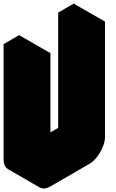

<svg xmlns="http://www.w3.org/2000/svg" viewBox="-63 -995 646 1066"><path d="M433 -85 217 40Q182 60 156 45Q130 30 130 -10V-650L217 -700V-60L433 -185V-825L520 -875V-235Q520 -209 507.5 -179Q495 -149 475.5 -123.5Q456 -98 433 -85ZM520 -875 433 -825 260 -925 346 -975ZM433 -825V-185L260 -285V-925ZM433 -185 217 -60 43 -160 260 -285ZM217 -700 130 -650 -43 -750 43 -800ZM130 -650V-10Q130 30 156 45L-17 -55Q-43 -70 -43 -110V-750Z"/></svg>

Font: Nabla Normal
Style: Regular
Weight: 400
Designer: Arthur Reinders Folmer
Version: Version 1.000